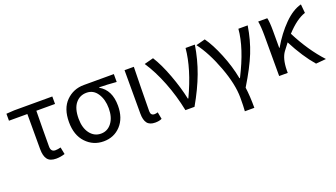

<svg xmlns="http://www.w3.org/2000/svg" viewBox="-65 -1072 3125 1786"><g transform="rotate(-20 1498.0 -179.0)"><path d="M322 13Q262 13 236.5 -20.5Q211 -54 211 -122V-469H29V-538L107 -543H485V-469H300Q297 -284 297 -116Q297 -63 342 -63Q366 -63 395 -71L409 -1Q365 13 322 13Z M549 -265Q549 -400 621 -471.5Q693 -543 797 -543H1094V-465Q1000 -473 923 -474V-470Q1030 -409 1030 -254Q1030 -131 963 -59Q896 13 793 13Q690 13 619.5 -61.5Q549 -136 549 -265ZM794 -63Q859 -63 900 -117Q941 -171 941 -261Q941 -347 902 -407Q863 -467 795 -467Q727 -467 685.5 -415.5Q644 -364 644 -265Q644 -173 686 -118Q728 -63 794 -63Z M1303 13Q1248 13 1224 -18.5Q1200 -50 1200 -113V-543H1292Q1291 -502 1288 -342Q1285 -182 1285 -106Q1285 -63 1323 -63Q1338 -63 1356 -69L1369 0Q1343 13 1303 13Z M1605 0Q1575 -150 1520 -290Q1465 -430 1396 -533L1487 -557Q1541 -472 1590 -340Q1639 -208 1663 -93H1668Q1786 -344 1804 -543H1896Q1874 -403 1826 -274Q1778 -145 1695 0Z M2121 199Q2125 150 2125 65Q2125 -67 2059 -244Q1993 -421 1908 -533L1999 -557Q2053 -482 2104.5 -356Q2156 -230 2179 -107H2184Q2312 -358 2327 -543H2419Q2397 -404 2349.5 -285.5Q2302 -167 2203 -5Q2215 82 2215 199Z M2533 0V-394Q2533 -490 2523 -543H2613Q2623 -502 2623 -416V-246H2627Q2696 -365 2781.5 -450.5Q2867 -536 2951 -557L2959 -470Q2871 -442 2770 -332Q2869 -137 2996 0L2895 9Q2801 -99 2714 -267Q2686 -232 2663 -200Q2620 -142 2618 -28V0Z"/></g></svg>

Font: Noto Sans SC
Style: Regular
Weight: 400
Designer: Ryoko NISHIZUKA  (kana, bopomofo & ideographs); Paul D. Hunt (Latin, Greek & Cyrillic); Sandoll Communications , Soo-you
Foundry: Adobe
Version: Version 2.002;hotconv 1.0.116;makeotfexe 2.5.65601